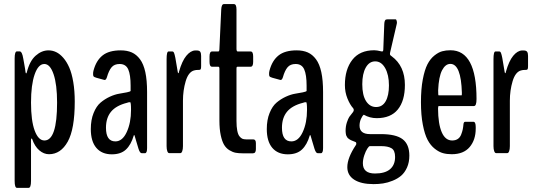

<svg xmlns="http://www.w3.org/2000/svg" viewBox="-20 -740 2597 928"><path d="M62 168Q50.8 168 50.8 134.3V-457.5Q50.8 -491.7 62 -491.7H74.7Q86.9 -491.7 92.3 -457.5Q92.8 -455.1 95.7 -439.2Q98.6 -423.3 101.1 -408.2Q103.5 -393.1 103.5 -390.6Q104.5 -385.3 106.4 -385.3Q107.9 -385.3 109.4 -389.6Q123 -444.8 152.1 -470.7Q181.2 -496.6 214.4 -496.6Q233.9 -496.6 251.7 -488Q269.5 -479.5 286.1 -460.4Q302.7 -441.4 314.9 -413.3Q327.1 -385.3 334.2 -343Q341.3 -300.8 341.3 -249Q341.3 -116.2 307.4 -55.4Q273.4 5.4 216.8 5.4Q191.9 5.4 169.9 -13.4Q147.9 -32.2 135.7 -67.4Q134.8 -70.3 132.8 -70.3Q129.9 -70.3 129.9 -64V134.3Q129.9 168 118.2 168ZM194.8 -61Q255.9 -61 255.9 -244.1Q255.9 -331.5 239 -381.1Q222.2 -430.7 194.3 -430.7Q165 -430.7 147.5 -380.4Q129.9 -330.1 129.9 -244.1Q129.9 -156.2 147.7 -108.6Q165.5 -61 194.8 -61Z M520.5 5.9Q472.2 5.9 445.6 -25.4Q418.9 -56.6 418.9 -116.2Q418.9 -160.6 432.4 -193.8Q445.8 -227.1 466.1 -244.1Q486.3 -261.2 510.7 -272.5Q535.2 -283.7 556.2 -287.1Q577.1 -290.5 593 -293.7Q608.9 -296.9 611.3 -300.3V-326.2Q611.3 -378.4 599.9 -404.5Q588.4 -430.7 558.1 -430.7Q532.7 -430.7 519.3 -414.8Q505.9 -398.9 496.6 -366.2Q492.2 -352.5 484.9 -353.5Q433.6 -366.2 433.1 -370.1Q430.2 -371.6 429.9 -381.3Q429.7 -391.1 432.1 -399.4Q444.8 -447.3 475.6 -471.9Q506.3 -496.6 563.5 -496.6Q594.2 -496.6 616.9 -486.6Q639.6 -476.6 656.7 -453.6Q673.8 -430.7 682.4 -391.4Q690.9 -352.1 690.9 -295.4V-24.4Q690.9 0.5 680.7 0.5H665Q656.2 0.5 649.4 -21Q648.4 -25.9 639.9 -52.7Q631.3 -79.6 630.4 -85Q629.9 -86.4 629.2 -86.9Q628.4 -87.4 627.4 -86.9Q626.5 -86.4 626.5 -85Q613.3 -40 588.6 -17.1Q564 5.9 520.5 5.9ZM537.6 -56.6Q571.8 -56.6 592.5 -101.6Q613.3 -146.5 613.3 -209Q613.3 -246.1 608.9 -246.1Q600.1 -246.1 594.2 -243.2Q541.5 -230 516.8 -200.2Q492.2 -170.4 492.2 -122.6Q492.2 -56.6 537.6 -56.6Z M797.4 0Q792 0 788.6 -9.3Q785.2 -18.6 785.2 -33.7V-453.6Q785.2 -491.2 794.4 -491.2H813Q818.4 -491.2 821.3 -484.1Q824.2 -477.1 827.6 -460L838.9 -393.6Q839.8 -386.2 842.3 -386.2Q844.2 -386.2 845.2 -393.6Q859.9 -445.3 880.4 -470.2Q900.9 -495.1 922.9 -496.1H930.7Q943.4 -496.1 947.8 -489.7Q952.1 -483.4 952.1 -469.7V-420.9Q952.1 -409.2 950.2 -405.8Q948.2 -402.3 943.4 -402.3Q924.8 -402.3 917.5 -399.4Q890.6 -391.6 877.4 -347.2Q864.3 -302.7 864.3 -253.4V-33.7Q864.3 -18.6 860.8 -9.3Q857.4 0 852.1 0Z M1152.8 1Q1133.3 1 1118.9 -1.7Q1104.5 -4.4 1088.9 -13.9Q1073.2 -23.4 1063.2 -40Q1053.2 -56.6 1046.9 -86.4Q1040.5 -116.2 1040.5 -157.2V-407.7Q1040.5 -417.5 1035.2 -417.5H1004.9Q992.7 -417.5 992.7 -440.9V-467.3Q992.7 -491.2 1004.9 -491.2H1035.2Q1040.5 -491.2 1040.5 -504.4L1049.3 -694.3Q1050.8 -720.2 1062 -720.2H1110.8Q1123 -720.2 1123 -694.3V-504.4Q1123 -491.2 1128.9 -491.2H1191.4Q1203.6 -491.2 1203.6 -467.3V-440.9Q1203.6 -417.5 1191.4 -417.5H1128.9Q1125.5 -417.5 1124.3 -415.8Q1123 -414.1 1123 -407.7V-155.8Q1123 -127.4 1126.7 -108.6Q1130.4 -89.8 1137.5 -81.1Q1144.5 -72.3 1151.6 -69.3Q1158.7 -66.4 1168.9 -66.4H1203.6Q1216.8 -66.4 1216.8 -48.3V-19Q1216.8 1 1202.6 1Z M1371.1 5.9Q1322.8 5.9 1296.1 -25.4Q1269.5 -56.6 1269.5 -116.2Q1269.5 -160.6 1283 -193.8Q1296.4 -227.1 1316.7 -244.1Q1336.9 -261.2 1361.3 -272.5Q1385.7 -283.7 1406.7 -287.1Q1427.7 -290.5 1443.6 -293.7Q1459.5 -296.9 1461.9 -300.3V-326.2Q1461.9 -378.4 1450.4 -404.5Q1439 -430.7 1408.7 -430.7Q1383.3 -430.7 1369.9 -414.8Q1356.4 -398.9 1347.2 -366.2Q1342.8 -352.5 1335.4 -353.5Q1284.2 -366.2 1283.7 -370.1Q1280.8 -371.6 1280.5 -381.3Q1280.3 -391.1 1282.7 -399.4Q1295.4 -447.3 1326.2 -471.9Q1356.9 -496.6 1414.1 -496.6Q1444.8 -496.6 1467.5 -486.6Q1490.2 -476.6 1507.3 -453.6Q1524.4 -430.7 1533 -391.4Q1541.5 -352.1 1541.5 -295.4V-24.4Q1541.5 0.5 1531.2 0.5H1515.6Q1506.8 0.5 1500 -21Q1499 -25.9 1490.5 -52.7Q1481.9 -79.6 1481 -85Q1480.5 -86.4 1479.7 -86.9Q1479 -87.4 1478 -86.9Q1477.1 -86.4 1477.1 -85Q1463.9 -40 1439.2 -17.1Q1414.6 5.9 1371.1 5.9ZM1388.2 -56.6Q1422.4 -56.6 1443.1 -101.6Q1463.9 -146.5 1463.9 -209Q1463.9 -246.1 1459.5 -246.1Q1450.7 -246.1 1444.8 -243.2Q1392.1 -230 1367.4 -200.2Q1342.8 -170.4 1342.8 -122.6Q1342.8 -56.6 1388.2 -56.6Z M1859.9 -327.1Q1859.9 -378.4 1841.6 -410.9Q1823.2 -443.4 1793.5 -443.4Q1764.6 -443.4 1747.8 -413.3Q1731 -383.3 1731 -333Q1731 -279.8 1749.3 -251.2Q1767.6 -222.7 1797.9 -222.7Q1828.1 -222.7 1844 -250.5Q1859.9 -278.3 1859.9 -327.1ZM1792.5 98.6Q1840.8 98.6 1865.2 77.9Q1889.6 57.1 1889.6 18.6Q1889.6 -13.2 1872.3 -23.4Q1855 -33.7 1823.2 -33.7H1767.6Q1763.2 -33.7 1755.4 -21.7Q1747.6 -9.8 1740.7 10.5Q1733.9 30.8 1733.9 49.3Q1733.9 98.6 1792.5 98.6ZM1785.6 149.9Q1725.1 149.9 1691.9 128.4Q1658.7 106.9 1658.7 67.9Q1658.7 22.9 1700.2 -39.1Q1702.1 -41.5 1702.1 -45.9Q1702.1 -51.3 1699.2 -53.2Q1697.8 -53.7 1691.2 -56.4Q1684.6 -59.1 1683.1 -59.6Q1681.6 -60.1 1676.3 -62.5Q1670.9 -64.9 1669.7 -66.2Q1668.5 -67.4 1664.3 -70.1Q1660.2 -72.8 1659.2 -75Q1658.2 -77.1 1655.8 -80.8Q1653.3 -84.5 1652.6 -88.1Q1651.9 -91.8 1651.1 -96.7Q1650.4 -101.6 1650.4 -106.9Q1650.4 -129.9 1656.7 -148.7Q1663.1 -167.5 1668.2 -175Q1673.3 -182.6 1686.5 -198.7Q1689.9 -203.6 1689.9 -208Q1689.9 -213.4 1687 -216.8Q1671.4 -233.9 1659.2 -264.2Q1647 -294.4 1647 -329.1Q1647 -404.8 1682.9 -450.9Q1718.8 -497.1 1789.1 -497.1Q1801.8 -497.1 1823.2 -491.7Q1828.1 -490.7 1830.1 -492.2Q1832 -493.7 1832.5 -499L1837.4 -625Q1837.9 -634.8 1840.3 -639.6Q1842.8 -644.5 1845.2 -645.5Q1847.7 -646.5 1852.5 -646.5H1892.1Q1895.5 -646.5 1897.5 -638.7Q1899.4 -630.9 1897.9 -625.5L1865.7 -486.8Q1863.8 -478.5 1865.5 -475.1Q1867.2 -471.7 1873.5 -467.8Q1937 -420.9 1937 -329.6Q1937 -252.9 1902.8 -210.9Q1868.7 -168.9 1800.8 -168.9Q1767.1 -168.9 1738.3 -185.5Q1731.4 -180.7 1724.6 -165.3Q1717.8 -149.9 1717.8 -132.8Q1717.8 -91.8 1768.6 -91.8H1820.8Q1894 -91.8 1926.3 -66.9Q1958.5 -42 1958.5 12.2Q1958.5 44.4 1947.3 69.6Q1936 94.7 1918.7 109.4Q1901.4 124 1877.7 133.5Q1854 143.1 1831.8 146.5Q1809.6 149.9 1785.6 149.9Z M2279.3 -118.2Q2279.3 -64 2250 -29.3Q2220.7 5.4 2163.1 5.4Q2140.1 5.4 2121.1 0.2Q2102.1 -4.9 2081.5 -21Q2061 -37.1 2046.9 -63.7Q2032.7 -90.3 2023.7 -137Q2014.6 -183.6 2014.6 -246.1Q2014.6 -309.1 2023.4 -355.7Q2032.2 -402.3 2045.9 -429Q2059.6 -455.6 2079.3 -471.4Q2099.1 -487.3 2117.2 -492.2Q2135.3 -497.1 2157.2 -497.1Q2283.2 -497.1 2283.2 -261.7Q2283.2 -227.5 2271 -227.5H2101.1Q2097.2 -227.5 2097.2 -215.3Q2097.7 -141.1 2115 -101.1Q2132.3 -61 2165.5 -61Q2181.6 -61 2192.6 -68.4Q2203.6 -75.7 2209 -89.8Q2214.4 -104 2216.6 -114.5Q2218.8 -125 2220.2 -140.6Q2221.7 -151.4 2228.5 -151.4H2268.1Q2279.3 -151.4 2279.3 -126ZM2099.6 -279.3H2211.4Q2212.4 -279.3 2212.4 -291.5Q2208.5 -431.2 2156.7 -431.2Q2132.8 -431.2 2116.7 -400.4Q2100.6 -369.6 2097.7 -303.7Q2097.7 -279.3 2099.6 -279.3Z M2377.4 0Q2372.1 0 2368.7 -9.3Q2365.2 -18.6 2365.2 -33.7V-453.6Q2365.2 -491.2 2374.5 -491.2H2393.1Q2398.4 -491.2 2401.4 -484.1Q2404.3 -477.1 2407.7 -460L2418.9 -393.6Q2419.9 -386.2 2422.4 -386.2Q2424.3 -386.2 2425.3 -393.6Q2439.9 -445.3 2460.4 -470.2Q2481 -495.1 2502.9 -496.1H2510.7Q2523.4 -496.1 2527.8 -489.7Q2532.2 -483.4 2532.2 -469.7V-420.9Q2532.2 -409.2 2530.3 -405.8Q2528.3 -402.3 2523.4 -402.3Q2504.9 -402.3 2497.6 -399.4Q2470.7 -391.6 2457.5 -347.2Q2444.3 -302.7 2444.3 -253.4V-33.7Q2444.3 -18.6 2440.9 -9.3Q2437.5 0 2432.1 0Z"/></svg>

Font: BenchNine
Style: Bold
Weight: 700
Version: Version 1 ; ttfautohint (v0.92.18-e454-dirty) -l 8 -r 50 -G 